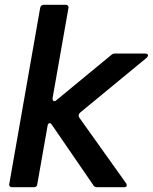

<svg xmlns="http://www.w3.org/2000/svg" viewBox="-20 -783 639 803"><path d="M136 -13Q135 0 121 0H31Q24 0 20.5 -4.5Q17 -9 19 -15L148 -750Q151 -763 163 -763H254Q261 -763 264.5 -758.5Q268 -754 266 -748L200 -373V-370Q200 -360 208 -360Q212 -360 216 -364L444 -552Q451 -559 460 -559H587Q599 -559 599 -551Q599 -547 593 -541L315 -312Q309 -306 309 -300Q309 -295 311 -292L507 -17Q510 -13 510 -8Q510 0 499 0H387Q375 0 370 -9L197 -261Q193 -268 188 -268Q181 -268 179 -257Z"/></svg>

Font: Open Sauce Two SemiBold Italic
Style: Regular
Weight: 600
Italic angle: -10°
Designer: Alfredo Marco Pradil
Foundry: Creative Sauce Fz LLC
Version: Version 1.477